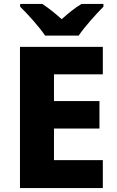

<svg xmlns="http://www.w3.org/2000/svg" viewBox="-20 -951 590 971"><path d="M208 -771H378C408 -816 468 -882 503 -917V-931H392C357 -910 327 -885 292 -854C257 -885 229 -908 194 -931H82V-917C120 -880 178 -816 208 -771ZM500 0V-141H253V-301H483V-440H253V-575H500V-714H81V0Z"/></svg>

Font: Noto Sans Lao ExtraBold
Style: Regular
Weight: 800
Designer: Monotype Design Team
Foundry: Monotype Imaging Inc.
Version: Version 2.003